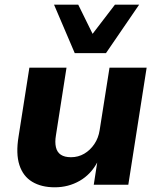

<svg xmlns="http://www.w3.org/2000/svg" viewBox="-20 -786 673 817"><path d="M213 11Q156 11 117 -12.5Q78 -36 62.5 -84Q47 -132 59 -205L105 -498H263L218 -210Q213 -181 218 -159.5Q223 -138 239 -127.5Q255 -117 282 -117Q313 -117 338.5 -132Q364 -147 381.5 -173Q399 -199 404 -232L446 -498H604L526 0H379L394 -97H395Q367 -44 319 -16.5Q271 11 213 11ZM298 -560 210 -766H313L374 -642L469 -766H572L431 -560Z"/></svg>

Font: Nunito Sans 9pt ExtraBold
Style: Italic
Weight: 800
Italic angle: -9°
Version: Version 3.101;gftools[0.9.27]